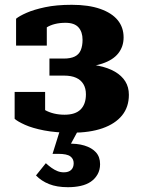

<svg xmlns="http://www.w3.org/2000/svg" viewBox="-20 -543 587 800"><path d="M308 -4 269 68 260 56Q301 54 332 63.5Q363 73 380 92Q397 111 397 141Q397 165 386.5 183.5Q376 202 358.5 214Q341 226 316.5 231.5Q292 237 263 237Q217 237 184.5 224Q152 211 130 188L171 137Q183 148 195 156.5Q207 165 219.5 170Q232 175 246 175Q266 175 276.5 165Q287 155 287 137Q287 119 273 108.5Q259 98 222 98H199L231 -4ZM249 -65Q294 -65 316 -87Q338 -109 338 -150Q338 -175 327.5 -192.5Q317 -210 297 -219Q277 -228 247 -228H186V-299H246Q274 -299 291.5 -307.5Q309 -316 316.5 -334Q324 -352 324 -377Q324 -410 307 -429Q290 -448 253 -448Q229 -448 209 -443Q189 -438 174 -428.5Q159 -419 149 -405Q143 -411 141.5 -420Q140 -429 143 -437.5Q146 -446 154 -452Q162 -458 175 -460V-353H47V-465Q60 -476 90.5 -489.5Q121 -503 168 -513Q215 -523 279 -523Q349 -523 397.5 -506Q446 -489 470.5 -459Q495 -429 495 -387Q495 -349 473 -321Q451 -293 406 -278Q361 -263 294 -263L331 -287V-253L300 -277Q350 -277 390 -269Q430 -261 458.5 -244.5Q487 -228 502 -204Q517 -180 517 -148Q517 -97 488.5 -62Q460 -27 407 -8.5Q354 10 279 10Q213 10 164 0.5Q115 -9 84 -23Q53 -37 41 -48V-160H168V-53Q155 -55 147.5 -61Q140 -67 136.5 -75.5Q133 -84 135 -93Q137 -102 143 -108Q151 -94 167.5 -84.5Q184 -75 205 -70Q226 -65 249 -65Z"/></svg>

Font: Roboto Serif 36pt
Style: Bold
Weight: 700
Version: Version 1.008